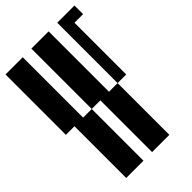

<svg xmlns="http://www.w3.org/2000/svg" viewBox="-242 -883 984 984"><g transform="rotate(-45 250.0 -391.0)"><path d="M0 -359.4V-796.9H125V-359.4H187.5V-796.9H312.5V-359.4H375V-796.9H500V-734.4H437.5V-359.4H375V15.6H250V-359.4H187.5V15.6H62.5V-359.4Z"/></g></svg>

Font: KH Dot Dougenzaka 16
Style: Regular
Weight: 400
Designer: Original version for X68000 by Keitarou Hiraki (http://hp.vector.co.jp/authors/VA000874/) / TrueType conversion by Homem
Version: Version 1.00.20150527